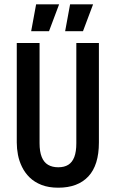

<svg xmlns="http://www.w3.org/2000/svg" viewBox="-20 -860 538 893"><path d="M251 13Q206 13 173 0Q140 -13 118 -34.5Q96 -56 82.5 -83.5Q69 -111 63.5 -140Q58 -169 58 -197V-660H164V-194Q164 -155 174 -130Q184 -105 203.5 -93.5Q223 -82 251 -82Q279 -82 297.5 -93.5Q316 -105 325.5 -129.5Q335 -154 335 -194V-660H440V-197Q440 -92 391 -39.5Q342 13 251 13ZM208 -715H125L148 -840H255ZM366 -715H283L306 -840H413Z"/></svg>

Font: Bricolage Grotesque 24pt Condensed Medium
Style: Regular
Weight: 500
Width: 3
Designer: Mathieu Triay
Foundry: Atelier Triay
Version: Version 1.001;gftools[0.9.33.dev8+g029e19f]